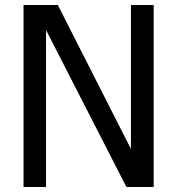

<svg xmlns="http://www.w3.org/2000/svg" viewBox="-20 -747 707 767"><path d="M503 -727H594V0H485L164 -627V0H74V-727H211L503 -152Z"/></svg>

Font: Yekan
Style: Regular
Weight: 400
Designer: ParsMizban Co
Foundry: ParsMizban Co
Version: Version 2.000